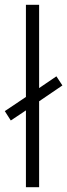

<svg xmlns="http://www.w3.org/2000/svg" viewBox="-26 -780 280 800"><path d="M82 0V-320L19 -278L-6 -317L82 -376V-760H137V-413L209 -462L234 -424L137 -358V0Z"/></svg>

Font: Noto Sans Myanmar UI SemiCondensed Light
Style: Regular
Weight: 300
Width: 4
Designer: Monotype Design Team
Foundry: Monotype Imaging Inc.
Version: Version 2.103; ttfautohint (v1.8.4.7-5d5b)